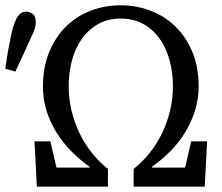

<svg xmlns="http://www.w3.org/2000/svg" viewBox="-33 -704 839 724"><path d="M157 -171 180 -72H305V-75Q268 -101 236 -133.5Q204 -166 180 -204.5Q156 -243 142.5 -286Q129 -329 129 -377Q129 -452 153 -509Q177 -566 217 -605Q257 -644 310 -664Q363 -684 422 -684Q481 -684 534 -664Q587 -644 627.5 -605Q668 -566 692 -509Q716 -452 716 -378Q716 -331 702.5 -287.5Q689 -244 665.5 -205.5Q642 -167 609.5 -134Q577 -101 540 -75V-72H665L688 -171H748L739 0H471V-67Q504 -93 531.5 -127.5Q559 -162 578.5 -202.5Q598 -243 608.5 -288Q619 -333 619 -378Q619 -432 606 -478.5Q593 -525 568 -559.5Q543 -594 506.5 -614Q470 -634 422 -634Q375 -634 338.5 -614Q302 -594 277 -559.5Q252 -525 239 -478.5Q226 -432 226 -378Q226 -333 236.5 -288Q247 -243 266.5 -202.5Q286 -162 313.5 -127.5Q341 -93 374 -67V0H106L97 -171ZM-13 -445Q-8 -483 -1.5 -518Q5 -553 9 -572Q15 -600 21.5 -617Q28 -634 35 -643.5Q42 -653 49.5 -656.5Q57 -660 65 -660Q79 -660 90.5 -651.5Q102 -643 102 -622Q102 -611 99 -600Q96 -589 92 -580Q73 -538 57 -503Q41 -468 25 -434Z"/></svg>

Font: Source Serif Pro
Style: Regular
Weight: 400
Designer: Frank Grießhammer
Foundry: Adobe Systems Incorporated
Version: Version 2.000;PS 1.000;hotconv 16.6.51;makeotf.lib2.5.65220